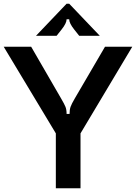

<svg xmlns="http://www.w3.org/2000/svg" viewBox="-21 -1015 733 1035"><path d="M280 0V-296L-1 -763H147L309 -483Q326 -454 332 -439Q338 -424 338 -401H354Q354 -424 359.5 -439.5Q365 -455 382 -484L545 -763H692L413 -296V0ZM173 -822 338 -995H352L517 -822H406L379 -856Q352 -890 352 -911H338Q338 -890 311 -856L284 -822Z"/></svg>

Font: Open Sauce Sans SemiBold
Style: Regular
Weight: 600
Designer: Alfredo Marco Pradil
Foundry: Creative Sauce Fz LLC
Version: Version 1.477